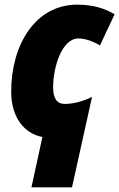

<svg xmlns="http://www.w3.org/2000/svg" viewBox="-20 -583 512 824"><path d="M115 221H289L375 -167C331 -146 292 -137 258 -137C223 -137 208 -162 208 -209C208 -294 245 -418 317 -418C347 -418 383 -404 409 -388L472 -522C427 -548 378 -563 311 -563C132 -563 28 -391 28 -190C28 -79 84 -10 162 5Z"/></svg>

Font: Noto Sans UI SemiCondensed Black
Style: Italic
Weight: 900
Width: 4
Italic angle: -372°
Designer: Monotype Design Team
Foundry: Monotype Imaging Inc.
Version: Version 1.901